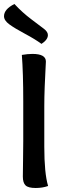

<svg xmlns="http://www.w3.org/2000/svg" viewBox="-49 -935 316 958"><path d="M67 -231V-431Q67 -570 60 -661Q90 -666 113 -666Q180 -666 180 -628Q180 -622 178 -587.5Q176 -553 174 -501.5Q172 -450 172 -404V-203Q172 -70 191 -7Q163 3 129 3Q92 3 78.5 -10Q65 -23 65 -54Q65 -70 66 -133Q67 -196 67 -231ZM23 -915Q63 -872 107 -839Q151 -806 170.5 -791Q190 -776 190 -760Q190 -737 158 -716Q127 -739 75.5 -766.5Q24 -794 -2.5 -813.5Q-29 -833 -29 -854Q-29 -889 23 -915Z"/></svg>

Font: Overlock
Style: Bold
Weight: 700
Designer: Dario Muhafara
Foundry: Dario Manuel Muhafara
Version: Version 1.002